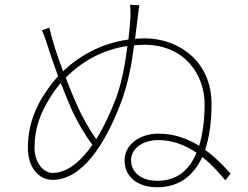

<svg xmlns="http://www.w3.org/2000/svg" viewBox="-20 -788 1040 806"><path d="M530 -116C530 -156 568 -200 646 -200C707 -200 760 -177 805 -147C776 -76 724 -29 641 -29C572 -29 530 -65 530 -116ZM565 -766 526 -768C529 -740 528 -717 526 -692C524 -671 522 -647 519 -622C402 -606 310 -551 245 -489C222 -549 200 -615 187 -672L156 -661C166 -639 177 -607 188 -571C197 -543 210 -506 224 -468C204 -447 188 -425 174 -404C128 -339 97 -260 97 -167C97 -88 140 -33 201 -33C324 -33 422 -181 490 -363C519 -443 533 -521 543 -598C557 -599 572 -600 586 -600C757 -600 839 -472 839 -351C839 -289 832 -228 816 -176C769 -205 712 -227 646 -227C564 -227 503 -179 503 -115C503 -47 555 -2 641 -2C729 -2 792 -48 829 -129C870 -97 902 -60 926 -31L948 -59C923 -87 887 -126 841 -159C859 -212 868 -277 868 -352C868 -531 730 -627 587 -627C573 -627 560 -626 547 -625C550 -649 553 -673 556 -697C559 -719 562 -751 565 -766ZM125 -168C125 -246 146 -309 195 -386C207 -405 221 -423 235 -440C253 -394 271 -350 284 -321C303 -280 337 -220 368 -180C317 -107 260 -62 200 -62C165 -62 125 -102 125 -168ZM308 -336C295 -364 276 -409 256 -462C324 -531 413 -580 515 -595C506 -522 491 -441 468 -378C443 -313 415 -253 384 -204C355 -244 326 -297 308 -336Z"/></svg>

Font: Source Han Sans JP ExtraLight
Style: Regular
Weight: 250
Designer: Ryoko NISHIZUKA 西塚涼子 (kana, bopomofo & ideographs); Paul D. Hunt (Latin, Greek & Cyrillic); Sandoll Communications 산돌커뮤니
Foundry: Adobe
Version: Version 2.001;hotconv 1.0.107;makeotfexe 2.5.65593